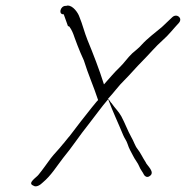

<svg xmlns="http://www.w3.org/2000/svg" viewBox="-20 -687 665 687"><path d="M208 -636 223 -594C224 -593 226 -593 228 -592C237 -580 242 -567 247 -552C254 -534 260 -516 268 -498L280 -471C295 -422 315 -378 331 -329C323 -321 317 -312 309 -303C281 -268 256 -236 229 -200C229 -201 204 -169 204 -170C190 -152 176 -139 162 -121C148 -102 132 -79 118 -62C112 -53 76 -32 99 -23C110 -15 125 -26 133 -34C163 -59 182 -91 206 -122C237 -159 266 -204 296 -241C319 -270 342 -303 367 -332C384 -286 403 -247 421 -203C426 -191 432 -185 436 -173C442 -154 449 -144 457 -128C462 -117 474 -103 478 -92C482 -81 491 -71 495 -62C498 -56 506 -51 514 -56C539 -70 504 -96 501 -107C492 -120 482 -142 472 -154C463 -165 458 -183 450 -196C437 -219 427 -247 414 -271C404 -289 392 -299 379 -318C378 -317 368 -335 366 -333C387 -355 405 -381 425 -400C449 -424 465 -444 490 -469C515 -494 536 -520 562 -543C583 -561 602 -586 620 -605C635 -622 613 -640 597 -626C585 -615 571 -601 559 -590C535 -570 508 -550 487 -527C482 -520 459 -501 453 -496C436 -480 424 -461 407 -445C388 -427 371 -406 352 -385C335 -439 314 -493 293 -544C282 -571 275 -601 264 -627C259 -642 241 -667 223 -667C223 -668 215 -665 215 -666C195 -666 188 -634 208 -636Z"/></svg>

Font: Photofail
Style: It
Weight: 400
Foundry: Cannot Into Space Fonts
Version: Version 0.97